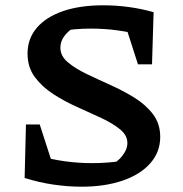

<svg xmlns="http://www.w3.org/2000/svg" viewBox="-20 -694 690 725"><path d="M288 11Q236 11 181.5 3Q127 -5 73 -22L127 -106Q174 -92 225 -85Q276 -78 328 -78Q359 -78 390 -80.5Q421 -83 453 -88L405 -74Q417 -80 430 -92.5Q443 -105 452 -121Q461 -137 461 -154Q461 -183 433.5 -205.5Q406 -228 363.5 -248Q321 -268 272.5 -289.5Q224 -311 181.5 -338.5Q139 -366 111.5 -403Q84 -440 84 -492Q84 -548 119 -589Q154 -630 218 -652Q282 -674 370 -674Q418 -674 466 -667.5Q514 -661 560 -648L523 -559Q476 -572 426 -579Q376 -586 323 -586Q293 -586 263.5 -583.5Q234 -581 205 -576L260 -591Q236 -576 222 -556.5Q208 -537 208 -514Q208 -483 235.5 -459.5Q263 -436 305.5 -415.5Q348 -395 396 -373.5Q444 -352 487 -325.5Q530 -299 557.5 -263Q585 -227 585 -177Q585 -120 547.5 -77.5Q510 -35 443 -12Q376 11 288 11ZM196 -20 73 -22 78 -224H130ZM501 -451 437 -650 560 -648 554 -451Z"/></svg>

Font: Piazzolla Thin
Style: Bold
Weight: 700
Version: Version 2.005